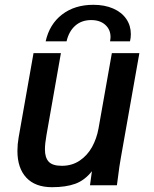

<svg xmlns="http://www.w3.org/2000/svg" viewBox="-20 -771 640 799"><path d="M368.5 -751Q415.5 -751 451 -735.5Q486.5 -720 505.5 -692.2Q524.5 -664.5 524.5 -629Q524.5 -613.5 521 -599H438Q440 -611 440 -617Q440 -648 418 -667.8Q396 -687.5 359.5 -687.5Q319.5 -687.5 293 -664Q266.5 -640.5 257 -599H170Q186 -670.5 238.5 -710.8Q291 -751 368.5 -751ZM52.5 -143Q52.5 -170.5 57.5 -199L119.5 -550H233.5L173.5 -209.5Q167 -173 167 -149Q167 -115 182.8 -98Q198.5 -81 237.5 -81Q279.5 -81 311.5 -102.5Q343.5 -124 363 -159.2Q382.5 -194.5 390 -236.5L445.5 -550H560L483 -115Q476 -76 472 -41Q469 -15 466.5 0H354.5L362.5 -58.5Q332.5 -20.5 293.2 -6.2Q254 8 196.5 8Q126.5 8 89.5 -31.8Q52.5 -71.5 52.5 -143Z"/></svg>

Font: JuliaMono SemiBold
Style: Italic
Weight: 600
Italic angle: -9°
Monospace: yes
Designer: cormullion
Foundry: corm
Version: Version 0.056; ttfautohint (v1.8.4)